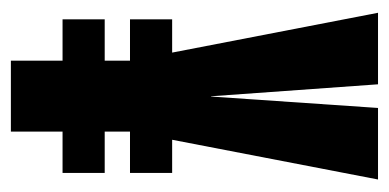

<svg xmlns="http://www.w3.org/2000/svg" viewBox="-201 -514 715 353"><g transform="rotate(90 156.5 -337.5)"><path d="M15.5 -219H298V-296.5H15.5ZM15.5 -95H298V-172.5H15.5ZM91.5 0H222V-219L310 -675H178.5L157.5 -368H157L135 -675H3.5L91.5 -220Z"/></g></svg>

Font: Anybody UltraCondensed
Style: Bold
Weight: 700
Width: 1
Version: Version 1.113;gftools[0.9.25]